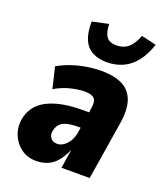

<svg xmlns="http://www.w3.org/2000/svg" viewBox="-137 -829 802 933"><g transform="rotate(20 263.5 -362.5)"><path d="M158 11Q114 11 81 -13Q48 -37 32.5 -76.5Q17 -116 26 -162Q37 -209 69 -238.5Q101 -268 156 -283.5Q211 -299 290 -299H340L327 -215H298Q264 -215 240.5 -209.5Q217 -204 204 -191Q191 -178 186 -156Q181 -134 192 -118Q203 -102 228 -102Q243 -102 258.5 -112Q274 -122 286.5 -141Q299 -160 304 -188L325 -325Q330 -360 316.5 -373.5Q303 -387 266 -387Q237 -387 197 -377.5Q157 -368 115 -344L89 -453Q125 -473 162 -485Q199 -497 236.5 -503Q274 -509 310 -509Q375 -509 417 -488.5Q459 -468 476 -423Q493 -378 482 -305L433 0H287L302 -96H301Q287 -63 267.5 -38.5Q248 -14 221 -1.5Q194 11 158 11ZM317 -557Q274 -557 242.5 -574Q211 -591 196 -626.5Q181 -662 182 -718L266 -736Q267 -692 282.5 -671Q298 -650 334 -650Q370 -650 394 -670Q418 -690 436 -736L513 -718Q495 -664 467 -628Q439 -592 401 -574.5Q363 -557 317 -557Z"/></g></svg>

Font: Nunito Sans 10pt Condensed Black
Style: Italic
Weight: 900
Width: 3
Italic angle: -9°
Designer: Vernon Adams
Foundry: Vernon Adams
Version: Version 3.101;gftools[0.9.27]